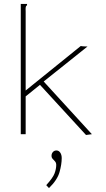

<svg xmlns="http://www.w3.org/2000/svg" viewBox="-20 -685 540 980"><path d="M184 -252 111 -193V0H86V-665H118V-658Q113 -656 111.5 -649.5Q110 -643 111 -626V-223L392 -450Q399 -449 404 -448.5Q409 -448 416 -448H427L203 -269L449 0L419 4ZM230 275 216 260Q250 223 258.5 200Q267 177 267 157Q267 146 261 139Q255 132 249 126Q243 120 243 110Q243 99 250 91Q257 83 268 83Q280 83 287.5 94Q295 105 295 122Q295 153 284 193Q273 233 230 275Z"/></svg>

Font: Inconsolata ExtraLight
Style: Regular
Weight: 200
Monospace: yes
Designer: Raph Levien, Cyreal, Brenton Simpson
Foundry: Raph Levien, Cyreal, Google
Version: Version 3.001; ttfautohint (v1.8.2.53-6de2)